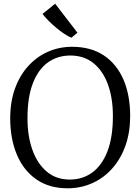

<svg xmlns="http://www.w3.org/2000/svg" viewBox="-20 -1003 756 1034"><path d="M351 11Q248 12.5 177.5 -35.8Q107 -84 71 -169.8Q35 -255.5 35 -366Q35 -454.5 60.5 -525.5Q86 -596.5 131.8 -647Q177.5 -697.5 238 -724.2Q298.5 -751 368 -751Q469 -751 538.8 -704.8Q608.5 -658.5 644.8 -574.5Q681 -490.5 681 -378Q681 -290.5 655.8 -219.2Q630.5 -148 585.5 -97Q540.5 -46 480.5 -18.2Q420.5 9.5 351 11ZM356 -36Q425 -36 477.2 -74.2Q529.5 -112.5 558.8 -188.5Q588 -264.5 588 -378Q588 -474 561.5 -547.5Q535 -621 483.8 -662.5Q432.5 -704 359 -704Q290 -704 238 -666.8Q186 -629.5 157 -554.5Q128 -479.5 128 -366Q128 -270.5 154.5 -196Q181 -121.5 231.8 -78.8Q282.5 -36 356 -36ZM364 -800Q347 -807 325.2 -821.5Q303.5 -836 281.5 -854.5Q259.5 -873 240.5 -892.2Q221.5 -911.5 209 -928L277 -983L397 -827L365 -800Z"/></svg>

Font: Merriweather Light 18pt Light
Style: Regular
Weight: 300
Version: Version 2.100